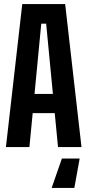

<svg xmlns="http://www.w3.org/2000/svg" viewBox="-20 -720 428 940"><path d="M9 0 89 -700H299L379 0H264L248 -166H140L124 0ZM149 -260H239L206 -604H182ZM370 56 344 200H233L283 56Z"/></svg>

Font: Tektur Condensed Medium
Style: Regular
Weight: 500
Width: 3
Designer: Adam Jagosz
Foundry: Adam Jagosz
Version: Version 1.005;gftools[0.9.30]